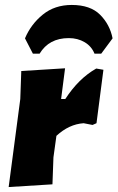

<svg xmlns="http://www.w3.org/2000/svg" viewBox="-20 -752 475 776"><path d="M113 -535 81 -597Q105 -654 153 -693Q201 -732 270 -732Q345 -732 384.5 -692.5Q424 -653 435 -597L389 -535H362Q350 -565 322 -581.5Q294 -598 258 -598Q178 -598 140 -535ZM243 -476 227 -352H244Q298 -435 369 -475L398 -470L370 -254L354 -247L318 -254Q259 -250 208 -203L196 -116L192 -7L15 4L62 -352L66 -465Z"/></svg>

Font: Alegreya Sans SC Black
Style: Italic
Weight: 900
Italic angle: -7°
Designer: Juan Pablo del Peral
Foundry: Huerta Tipografica
Version: Version 2.007